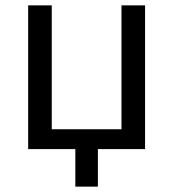

<svg xmlns="http://www.w3.org/2000/svg" viewBox="-20 -556 646 716"><path d="M261 140V0H85V-536H173V-74H433V-536H521V0H345V140Z"/></svg>

Font: Noto Sans Ambassadori
Style: Regular
Weight: 400
Designer: Monotype Design Team
Foundry: Monotype Imaging Inc.
Version: Version 2.013